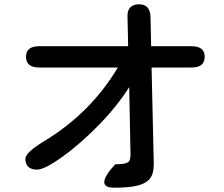

<svg xmlns="http://www.w3.org/2000/svg" viewBox="-20 -808 1040 893"><path d="M101 -544Q101 -593 162 -593H576L573 -732Q572 -759 586 -773.5Q600 -788 627 -788Q678 -788 680 -730L683 -593H871Q932 -593 932 -544Q932 -494 871 -494H685L695 -54V-40Q695 1 676.5 23.5Q658 46 618.5 55.5Q579 65 511 65Q465 65 465 39Q465 11 516 -44Q552 -44 567.5 -49.5Q583 -55 585 -69L587 -86L581 -403Q523 -311 435 -222Q347 -133 266.5 -76Q186 -19 152 -19Q126 -19 112 -32Q98 -45 98 -69Q98 -98 183 -150Q401 -281 528 -494H162Q101 -494 101 -544Z"/></svg>

Font: 寒蝉全圆体 Bold
Style: Regular
Weight: 700
Designer: Warren2060
      Designed by Motoya company      

      [Varela Round]
      Joe Prince(Latin component); Avraham Cornf
Foundry: ChillType
Version: Version 3.200